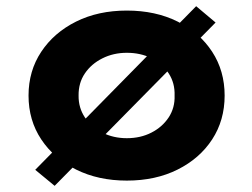

<svg xmlns="http://www.w3.org/2000/svg" viewBox="-20 -576 817 623"><path d="M157.3 27 94.3 -25 616.5 -555.9 679.5 -502.9ZM391.5 10Q298.8 10 227 -25.8Q155.1 -61.6 113.9 -123.6Q72.6 -185.7 72.6 -265.9Q72.6 -346 113.9 -408.1Q155.1 -470.2 227 -506Q298.8 -541.7 391.5 -541.7Q484.8 -541.7 556.3 -506Q627.9 -470.2 668.4 -408.1Q708.9 -346 708.9 -265.9Q708.9 -185.7 668.4 -123.6Q627.9 -61.6 556.3 -25.8Q484.8 10 391.5 10ZM391.5 -127.6Q436 -127.6 471.3 -145.7Q506.6 -163.7 527.3 -195Q547.9 -226.4 546.5 -265.9Q547.9 -306.4 527.3 -338Q506.6 -369.6 471.3 -387.1Q436 -404.7 391.5 -404.7Q348 -404.7 312.1 -386.6Q276.2 -368.6 255.4 -337.8Q234.5 -307 235 -265.9Q234.5 -226.4 255.4 -195Q276.2 -163.7 312.1 -145.7Q348 -127.6 391.5 -127.6Z"/></svg>

Font: Lexend Exa
Style: Regular
Weight: 400
Designer: Bonnie Shaver-Troup, Thomas Jockin
Foundry: Lexend
Version: Version 1.007